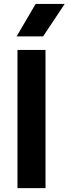

<svg xmlns="http://www.w3.org/2000/svg" viewBox="-20 -980 357 1000"><path d="M71 0V-720H217V0ZM66.5 -790.5 165.5 -959.5H317L204.5 -790.5Z"/></svg>

Font: Geologica Cursive SemiBold
Style: Regular
Weight: 600
Designer: Sindre Bremnes, Frode Helland
Foundry: Monokrom Skriftforlag AS
Version: Version 1.010;gftools[0.9.28]